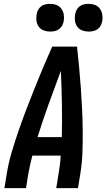

<svg xmlns="http://www.w3.org/2000/svg" viewBox="-20 -977 552 997"><path d="M3 0 15 -74Q24 -130 40.5 -186Q57 -242 76 -297Q95 -352 116 -407Q137 -462 159 -517Q181 -572 204 -626.5Q227 -681 251 -735H380Q386 -681 391 -626.5Q396 -572 400 -517Q404 -462 406.5 -407Q409 -352 409.5 -296.5Q410 -241 408 -185Q406 -129 397 -74L385 0H272L284 -74Q288 -97 291 -121Q294 -145 295 -169H148Q142 -145 136.5 -121.5Q131 -98 127 -74L115 0ZM301 -265Q303 -351 301.5 -437Q300 -523 296 -609Q264 -523 233 -437.5Q202 -352 175 -265ZM440 -813Q423 -813 407 -819Q391 -825 381.5 -838Q372 -851 369.5 -868Q367 -885 370 -902Q372 -914 378 -925.5Q384 -937 394 -944.5Q404 -952 416 -954.5Q428 -957 440 -957Q458 -957 473.5 -951Q489 -945 498.5 -932Q508 -919 511 -902Q514 -885 511 -868Q509 -856 503 -844.5Q497 -833 486.5 -825.5Q476 -818 464 -815.5Q452 -813 440 -813ZM240 -813Q223 -813 207 -819Q191 -825 181.5 -838Q172 -851 169.5 -868Q167 -885 170 -902Q172 -914 178 -925.5Q184 -937 194 -944.5Q204 -952 216 -954.5Q228 -957 240 -957Q258 -957 273.5 -951Q289 -945 298.5 -932Q308 -919 311 -902Q314 -885 311 -868Q309 -856 303 -844.5Q297 -833 286.5 -825.5Q276 -818 264 -815.5Q252 -813 240 -813Z"/></svg>

Font: Iosevka Curly Oblique
Style: Bold
Weight: 700
Italic angle: -9°
Monospace: yes
Designer: Belleve Invis
Foundry: Belleve Invis
Version: Version 11.1.0; ttfautohint (v1.8.3)